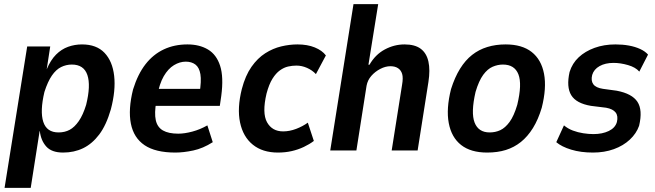

<svg xmlns="http://www.w3.org/2000/svg" viewBox="-20 -725 3158 925"><path d="M2 180 111 -501H222L205 -391Q224 -436 250 -462Q276 -488 308 -499.5Q340 -511 375 -511Q445 -511 483.5 -470.5Q522 -430 530 -359.5Q538 -289 514 -198Q492 -122 458 -77Q424 -32 380.5 -11Q337 10 284 10Q229 10 203 -19Q177 -48 172 -93L171 -94L128 180ZM262 -87Q292 -87 315.5 -99.5Q339 -112 359.5 -141.5Q380 -171 395 -220Q418 -313 401 -363.5Q384 -414 326 -414Q299 -414 274.5 -402Q250 -390 230 -361Q210 -332 194 -282Q172 -189 188.5 -138Q205 -87 262 -87Z M825 10Q729 10 676.5 -25.5Q624 -61 610.5 -129.5Q597 -198 621 -294Q644 -368 681 -415.5Q718 -463 769 -487Q820 -511 883 -511Q941 -511 982 -486.5Q1023 -462 1040.5 -408Q1058 -354 1046 -263L1039 -215H711L724 -297H959L941 -274Q951 -335 945.5 -367.5Q940 -400 921.5 -414Q903 -428 875 -428Q846 -428 818 -411Q790 -394 769 -358Q748 -322 737 -261L733 -236Q723 -180 730.5 -146Q738 -112 765 -96.5Q792 -81 839 -81Q869 -81 906.5 -91Q944 -101 979 -121L1005 -40Q958 -10 911 0Q864 10 825 10Z M1319 10Q1245 10 1198 -28Q1151 -66 1136.5 -135Q1122 -204 1145 -296Q1162 -361 1191.5 -403Q1221 -445 1258 -468.5Q1295 -492 1335 -501.5Q1375 -511 1413 -511Q1461 -511 1496.5 -496.5Q1532 -482 1550 -458L1502 -368Q1484 -387 1459 -398Q1434 -409 1408 -409Q1388 -409 1368 -404.5Q1348 -400 1328.5 -386Q1309 -372 1292.5 -345.5Q1276 -319 1264 -274Q1242 -180 1266.5 -136Q1291 -92 1344 -92Q1375 -92 1406.5 -104Q1438 -116 1463 -134L1492 -46Q1471 -30 1443.5 -17Q1416 -4 1385 3Q1354 10 1319 10Z M1571 0 1683 -705H1802L1755 -413H1760Q1788 -462 1833.5 -486.5Q1879 -511 1929 -511Q1979 -511 2007 -490Q2035 -469 2044 -428.5Q2053 -388 2044 -330L1992 0H1867L1917 -316Q1923 -350 1917.5 -368.5Q1912 -387 1897.5 -396.5Q1883 -406 1861 -406Q1837 -406 1812 -393Q1787 -380 1769 -359.5Q1751 -339 1746 -312L1697 0Z M2327 10Q2248 10 2201.5 -26.5Q2155 -63 2142 -132Q2129 -201 2153 -296Q2171 -353 2196.5 -394Q2222 -435 2254.5 -460.5Q2287 -486 2327.5 -498.5Q2368 -511 2416 -511Q2495 -511 2541.5 -474.5Q2588 -438 2601 -369.5Q2614 -301 2590 -206Q2573 -149 2547.5 -108Q2522 -67 2489.5 -41Q2457 -15 2417 -2.5Q2377 10 2327 10ZM2339 -87Q2367 -87 2390.5 -98Q2414 -109 2435 -137.5Q2456 -166 2472 -220Q2496 -320 2477.5 -367Q2459 -414 2403 -414Q2378 -414 2353.5 -403.5Q2329 -393 2308 -364.5Q2287 -336 2271 -282Q2248 -182 2266.5 -134.5Q2285 -87 2339 -87Z M2837 10Q2778 10 2732 -4Q2686 -18 2660 -40L2697 -121Q2716 -105 2740 -96Q2764 -87 2790 -83Q2816 -79 2839 -79Q2882 -79 2913 -94Q2944 -109 2952 -137Q2959 -166 2946 -183Q2933 -200 2900 -206L2827 -215Q2756 -227 2732 -266.5Q2708 -306 2724 -378Q2737 -420 2768 -449Q2799 -478 2844.5 -494.5Q2890 -511 2945 -511Q2980 -511 3010 -505.5Q3040 -500 3064 -489Q3088 -478 3102 -462L3060 -380Q3042 -401 3005.5 -411.5Q2969 -422 2936 -422Q2896 -422 2868.5 -406.5Q2841 -391 2833 -364Q2826 -336 2838.5 -319Q2851 -302 2885 -297L2951 -288Q3025 -274 3051 -234.5Q3077 -195 3059 -119Q3046 -82 3014.5 -52.5Q2983 -23 2937.5 -6.5Q2892 10 2837 10Z"/></svg>

Font: Nunito Sans 7pt Condensed
Style: Bold Italic
Weight: 700
Width: 3
Italic angle: -9°
Designer: Vernon Adams
Foundry: Vernon Adams
Version: Version 3.101;gftools[0.9.27]